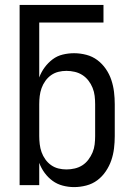

<svg xmlns="http://www.w3.org/2000/svg" viewBox="-20 -755 540 783"><path d="M282 8Q307 8 332 1.5Q357 -5 377 -20Q397 -35 411.5 -56.5Q426 -78 434 -101.5Q442 -125 445 -150Q448 -175 448 -200V-330Q448 -355 445 -380Q442 -405 434 -429Q426 -453 411.5 -474Q397 -495 377 -510Q357 -525 332 -531.5Q307 -538 282 -538Q259 -538 236 -532.5Q213 -527 194.5 -513Q176 -499 162 -480Q148 -461 140 -439V-663H402V-735H60V0H140V-91Q148 -69 162 -50Q176 -31 194.5 -17.5Q213 -4 236 2Q259 8 282 8ZM251 -64Q234 -64 218 -68Q202 -72 188.5 -81.5Q175 -91 165 -105Q155 -119 149.5 -134.5Q144 -150 142 -167Q140 -184 140 -200V-330Q140 -347 142 -363.5Q144 -380 149.5 -395.5Q155 -411 165 -425Q175 -439 188.5 -448.5Q202 -458 218 -462Q234 -466 251 -466Q268 -466 285 -462Q302 -458 316 -449Q330 -440 340.5 -426.5Q351 -413 357.5 -397Q364 -381 366 -364Q368 -347 368 -330V-200Q368 -183 366 -166Q364 -149 357.5 -133.5Q351 -118 340.5 -104Q330 -90 316 -81Q302 -72 285 -68Q268 -64 251 -64Z"/></svg>

Font: Iosevka SS09
Style: Regular
Weight: 400
Monospace: yes
Designer: Belleve Invis
Foundry: Belleve Invis
Version: Version 5.2.1; ttfautohint (v1.8.3)